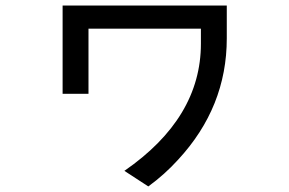

<svg xmlns="http://www.w3.org/2000/svg" viewBox="-20 -511 1040 690"><path d="M795 -373Q795 -126 620 63Q572 116 513 159L427 103Q702 -87 702 -354V-408H298V-174H205V-491H795Z"/></svg>

Font: cwTeXHei
Style: Medium
Weight: 500
Version: Version 1.17